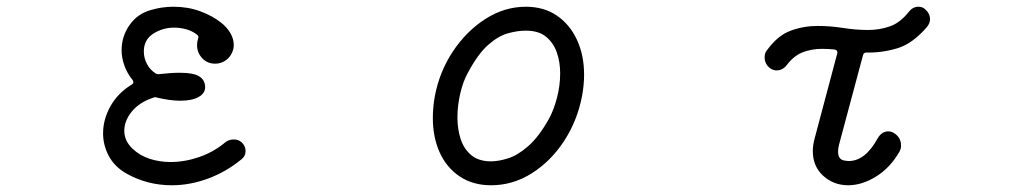

<svg xmlns="http://www.w3.org/2000/svg" viewBox="-20 -532 3040 570"><path d="M355 -17Q320 -37 303 -69Q286 -101 286 -136Q286 -177 307.5 -216Q329 -255 371 -281Q379 -285 374 -294Q357 -315 349 -338Q341 -361 341 -383Q341 -424 364.5 -457.5Q388 -491 427 -502Q460 -512 495 -512Q538 -512 574.5 -498.5Q611 -485 636 -465Q653 -452 663.5 -434.5Q674 -417 674 -398Q674 -384 666 -370Q659 -358 646.5 -350.5Q634 -343 619 -343Q595 -343 580 -359.5Q565 -376 565 -398Q565 -408 568 -417Q569 -419 569 -422Q569 -426 565 -429Q551 -440 533 -445Q515 -450 497 -450Q463 -450 435 -432Q407 -414 407 -379Q407 -360 416 -342.5Q425 -325 442 -314Q447 -311 453 -312Q471 -314 486 -315Q501 -316 514 -316Q555 -316 572 -305Q589 -294 589 -273Q589 -255 569.5 -244Q550 -233 515 -233Q486 -233 447 -242Q441 -245 435 -242Q393 -228 371 -200.5Q349 -173 349 -144Q349 -114 373 -91Q395 -70 424.5 -60.5Q454 -51 486 -51Q528 -51 570.5 -65.5Q613 -80 647 -108Q658 -118 674 -118Q688 -118 698 -109Q709 -98 709 -84Q709 -69 698 -60Q652 -22 598 -2Q544 18 490 18Q417 18 355 -17Z M1438 18Q1384 18 1345 -8Q1306 -34 1285.5 -79Q1265 -124 1265 -182Q1265 -214 1271 -247Q1285 -320 1325 -380Q1365 -440 1421.5 -476Q1478 -512 1541 -512Q1595 -512 1633.5 -485.5Q1672 -459 1693 -413.5Q1714 -368 1714 -310Q1714 -280 1708 -247Q1694 -174 1655 -114Q1616 -54 1559.5 -18Q1503 18 1438 18ZM1438 -53Q1460 -53 1488.5 -62Q1517 -71 1548 -98Q1579 -125 1609 -178Q1624 -205 1633.5 -241.5Q1643 -278 1643 -314Q1643 -348 1633 -376.5Q1623 -405 1601 -423Q1579 -441 1541 -441Q1516 -441 1487.5 -433Q1459 -425 1429 -398.5Q1399 -372 1369 -316Q1355 -291 1346.5 -255Q1338 -219 1338 -183Q1338 -149 1347.5 -119.5Q1357 -90 1379 -71.5Q1401 -53 1438 -53Z M2726 -505Q2741 -492 2741 -475Q2741 -463 2732 -452Q2689 -402 2643.5 -388.5Q2598 -375 2552 -376Q2544 -376 2542 -368L2471 -103Q2468 -91 2468 -82Q2468 -60 2484 -56Q2489 -55 2492.5 -54.5Q2496 -54 2500 -54Q2549 -54 2586 -122Q2598 -142 2617 -142Q2626 -142 2634 -137Q2655 -124 2655 -100Q2655 -91 2651 -83Q2623 -34 2581 -8Q2539 18 2498 18Q2455 18 2424 -10Q2393 -38 2393 -84Q2393 -102 2399 -123L2466 -375V-377Q2466 -383 2458 -385Q2448 -386 2439 -386.5Q2430 -387 2421 -387Q2390 -387 2363.5 -377Q2337 -367 2315 -338Q2303 -323 2285 -323Q2276 -323 2267 -329Q2250 -341 2250 -362Q2250 -375 2257 -383Q2289 -427 2327.5 -441Q2366 -455 2407 -455Q2445 -455 2483 -449Q2521 -443 2557 -443Q2592 -443 2622.5 -454Q2653 -465 2678 -497Q2690 -512 2707 -512Q2718 -512 2726 -505Z"/></svg>

Font: Kiwi Maru
Style: Regular
Weight: 400
Designer: Hiroki-Chan
Version: Version 1.100